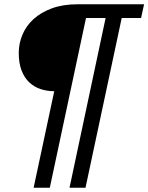

<svg xmlns="http://www.w3.org/2000/svg" viewBox="-20 -696 702 909"><path d="M556.2 -610.8 384.8 192.9H309.1L480 -610.8H387.2L215.8 192.9H139.2L236.8 -264.2Q203.6 -264.2 173.1 -273.9Q142.6 -283.7 119.4 -305.2Q96.2 -326.7 82.5 -361.3Q68.8 -396 68.8 -445.8Q68.8 -490.2 86.2 -531.7Q103.5 -573.2 138.4 -605.2Q173.3 -637.2 225.6 -656.5Q277.8 -675.8 348.1 -675.8H662.1L647.9 -610.8Z"/></svg>

Font: Lorenzo Sans
Style: Italic
Weight: 400
Italic angle: -12°
Foundry: Intel Corporation
Version: Version 1.00; ttfautohint (v1.5)